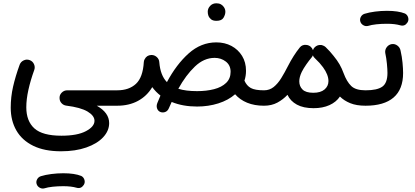

<svg xmlns="http://www.w3.org/2000/svg" viewBox="-20 -606 2472 1144"><path d="M43.9 35.6Q43.9 -28.3 57.9 -89.6Q71.8 -150.9 97.2 -220.7Q104 -238.3 121.3 -246.3Q138.7 -254.4 156.2 -248Q174.3 -241.7 182.4 -224.1Q190.4 -206.5 184.1 -189Q161.6 -127 149.2 -70.6Q136.7 -14.2 136.7 33.2Q136.7 115.7 185.1 159.2Q233.4 202.6 346.2 202.6Q440.9 202.6 491.9 175.5Q543 148.4 543 113.8Q543 83.5 502 58.8Q460.9 34.2 375 23.4Q358.9 21.5 347.4 9.5Q335.9 -2.4 335 -18.6Q333 -38.6 346.9 -53.2Q360.8 -67.9 380.9 -67.9H678.7Q697.8 -67.9 711.2 -54.4Q724.6 -41 724.6 -22Q724.6 -2.9 711.2 10.5Q697.8 23.9 678.7 23.9H556.6Q630.4 65.4 630.4 127.4Q630.4 173.3 594.7 211.7Q559.1 250 494.4 272.7Q429.7 295.4 343.3 295.4Q244.6 295.4 178 262.7Q111.3 230 77.6 171.4Q43.9 112.8 43.9 35.6ZM198.2 490.2Q193.8 476.1 201.2 462.4Q208.5 448.7 223.6 443.8Q250 435.5 285.9 430.9Q321.8 426.3 356.9 426.3Q424.3 426.3 464.4 442.4Q479 450.2 483.4 466.6Q487.8 482.9 478.5 496.6Q462.9 520 436.5 512.7Q404.3 503.4 356.9 503.4Q323.7 503.4 293.9 506.6Q264.2 509.8 244.6 516.1Q230 520 216.3 512.2Q202.6 504.4 198.2 490.2Z M632.8 -22Q632.8 -41 646.2 -54.4Q659.7 -67.9 678.7 -67.9Q748.5 -67.9 790 -106.4Q831.5 -145 836.9 -236.3Q837.4 -245.1 841.8 -252.9Q854 -276.9 880.4 -278.3Q898.9 -279.3 913.6 -266.6Q928.2 -253.9 929.2 -234.9Q935.5 -156.7 974.6 -116.7Q1030.8 -222.2 1104.2 -287.8Q1177.7 -353.5 1269 -353.5Q1319.3 -353.5 1359.1 -332.3Q1398.9 -311 1422.4 -272.9Q1445.8 -234.9 1445.8 -184.1Q1445.8 -153.3 1436.5 -125.5Q1449.7 -95.2 1474.6 -81.5Q1499.5 -67.9 1552.7 -67.9H1553.2Q1572.3 -67.9 1585.7 -54.4Q1599.1 -41 1599.1 -22Q1599.1 -3.4 1585.7 10.3Q1572.3 23.9 1553.2 23.9H1552.7Q1496.1 23.9 1452.6 6.1Q1409.2 -11.7 1380.9 -44.4Q1340.3 -8.8 1281 10Q1221.7 28.8 1154.3 28.8Q1069.3 28.8 1002.9 1.5Q994.1 20 985.8 39.6Q978 57.6 961.4 62.3Q944.8 66.9 931.2 59.1Q919.4 52.2 915.3 38.1Q911.1 23.9 917.5 7.8Q926.8 -15.1 936 -36.6Q907.7 -58.6 887.2 -86.9Q855.5 -33.7 802.2 -4.9Q749 23.9 678.7 23.9Q659.7 23.9 646.2 10.5Q632.8 -2.9 632.8 -22ZM1258.8 -261.2Q1195.3 -261.2 1141.4 -209.7Q1087.4 -158.2 1042.5 -77.1Q1086.9 -63 1154.3 -63Q1210.4 -63 1255.6 -74.7Q1300.8 -86.4 1327.4 -112.1Q1354 -137.7 1354 -178.2Q1354 -217.3 1325.4 -239.3Q1296.9 -261.2 1258.8 -261.2ZM1217.8 -536.1Q1217.8 -555.7 1232.2 -571Q1246.6 -586.4 1269.5 -586.4Q1285.6 -586.4 1296.9 -579.8Q1308.1 -573.2 1314.5 -563Q1322.8 -550.8 1322.8 -535.6Q1322.8 -519.5 1312 -500.7Q1301.3 -481.9 1269.5 -481.9Q1248.5 -481.9 1237.3 -491.2Q1226.1 -500.5 1221.7 -512.7Q1217.8 -522.9 1217.8 -536.1Z M1507.3 -22Q1507.3 -41 1520.8 -54.4Q1534.2 -67.9 1553.2 -67.9Q1585.9 -67.9 1610.6 -87.6Q1635.3 -107.4 1655.5 -140.1Q1675.8 -172.9 1695.8 -212.4Q1711.4 -243.2 1729.7 -272Q1748 -300.8 1765.6 -322.3L1766.6 -323.7Q1781.2 -341.3 1805.7 -338.4Q1819.8 -336.9 1830.6 -328.1Q1840.3 -319.8 1844.7 -307.1Q1848.1 -317.9 1856 -325.2Q1863.3 -332 1872.1 -335.4Q1872.1 -335.4 1872.6 -335.4Q1873.5 -335.4 1874.5 -335.9Q1875 -336.4 1875.5 -336.4Q1876 -336.4 1877 -336.4Q1877.4 -336.9 1878.4 -336.9Q1878.9 -336.9 1878.9 -337.4Q1880.4 -337.4 1881.3 -337.4Q1881.3 -337.4 1881.3 -337.4Q1882.8 -337.9 1883.8 -337.9Q1883.8 -337.9 1884.3 -337.9Q1885.3 -337.9 1886.2 -337.9Q1886.2 -337.9 1886.7 -337.9Q1887.7 -337.9 1888.7 -337.9Q1888.7 -337.9 1889.2 -337.9Q1890.1 -337.9 1891.1 -337.9Q1891.1 -337.9 1891.6 -337.9Q1892.6 -337.9 1894 -337.9Q1894 -337.9 1894 -337.9Q1895.5 -337.4 1896.5 -337.4Q1896.5 -337.4 1896.5 -337.4Q1897.9 -336.9 1898.9 -336.9Q1898.9 -336.9 1898.9 -336.9Q1900.4 -336.4 1901.4 -335.9Q1901.4 -335.9 1901.4 -335.9Q1912.1 -333 1919.9 -325.7Q1946.8 -299.8 1967.3 -273.4Q1989.3 -246.6 2003.2 -222.4Q2017.1 -198.2 2027.3 -169.9Q2045.9 -119.6 2072.5 -93.8Q2099.1 -67.9 2157.7 -67.9H2158.2Q2177.2 -67.9 2190.7 -54.4Q2204.1 -41 2204.1 -22Q2204.1 -2.9 2190.7 10.5Q2177.2 23.9 2158.2 23.9H2157.7Q2104 23.9 2066.9 8.8Q2029.8 -6.3 2005.4 -30.8Q1983.4 2 1943.1 20.3Q1902.8 38.6 1848.6 38.6Q1787.6 38.6 1748.8 17.3Q1710 -3.9 1692.9 -41Q1667 -13.2 1632.6 5.4Q1598.1 23.9 1553.2 23.9Q1534.2 23.9 1520.8 10.5Q1507.3 -2.9 1507.3 -22ZM1855.5 -259.8Q1847.7 -266.1 1844.2 -276.4Q1841.3 -269 1836.4 -263.2Q1821.8 -246.1 1805.2 -222.4Q1788.6 -198.7 1777.8 -177.2Q1763.2 -146.5 1763.2 -121.6Q1763.2 -91.8 1782.7 -72.5Q1802.2 -53.2 1846.7 -53.2Q1890.6 -53.2 1913.8 -73Q1937 -92.8 1937 -123Q1937 -160.6 1904.8 -205.1Q1895 -218.3 1883.8 -231Q1871.6 -244.6 1856.4 -258.8L1855.5 -259.8Z M2112.3 -22Q2112.3 -41 2125.7 -54.4Q2139.2 -67.9 2158.2 -67.9Q2227.1 -67.9 2257.8 -89.6Q2288.6 -111.3 2288.6 -171.4Q2288.6 -191.9 2285.4 -225.6Q2282.2 -259.3 2275.4 -291Q2272.9 -309.6 2284.4 -325Q2295.9 -340.3 2314.5 -343.3Q2333 -345.7 2348.1 -334.2Q2363.3 -322.8 2366.7 -304.2Q2375 -268.1 2378.4 -232.2Q2381.8 -196.3 2381.8 -170.9Q2381.8 -73.7 2325 -24.9Q2268.1 23.9 2158.2 23.9Q2139.2 23.9 2125.7 10.5Q2112.3 -2.9 2112.3 -22ZM2127 -477.5Q2122.6 -491.7 2129.9 -505.4Q2137.2 -519 2152.3 -523.9Q2178.7 -532.2 2214.6 -536.9Q2250.5 -541.5 2285.6 -541.5Q2353 -541.5 2393.1 -525.4Q2407.7 -517.6 2412.1 -501.2Q2416.5 -484.9 2407.2 -471.2Q2391.6 -447.8 2365.2 -455.1Q2333 -464.4 2285.6 -464.4Q2252.4 -464.4 2222.7 -461.2Q2192.9 -458 2173.3 -451.7Q2158.7 -447.8 2145 -455.6Q2131.3 -463.4 2127 -477.5Z"/></svg>

Font: Mikhak-FD Medium
Style: Regular
Weight: 500
Designer: Amin Abedi
Version: Version 3.2